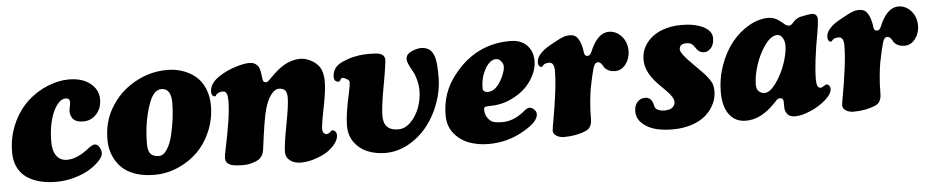

<svg xmlns="http://www.w3.org/2000/svg" viewBox="-36 -713 4624 955"><g transform="rotate(-5 2276.5 -235.5)"><path d="M319.3 -489.3Q387.7 -489.3 427.5 -457.3Q467.3 -425.3 467.3 -377.9Q467.3 -332.5 440.4 -303.7Q413.6 -274.9 375.5 -274.9Q335 -274.9 320.6 -297.1Q306.2 -319.3 312.5 -346.2Q319.3 -375 315.9 -385.7Q312.5 -396.5 296.4 -396.5Q278.3 -396.5 261.5 -378.9Q244.6 -361.3 231 -329.1Q207 -270 207 -186Q207 -141.6 225.8 -116.7Q244.6 -91.8 278.3 -91.8Q329.1 -91.8 389.6 -140.6Q409.7 -155.8 420.4 -155.8Q434.6 -155.8 443.6 -140.4Q452.6 -125 452.6 -109.9Q452.6 -94.2 433.8 -73.5Q415 -52.7 384.5 -33.4Q354 -14.2 308.3 -0.7Q262.7 12.7 214.8 12.7Q170.9 12.7 134.3 3.4Q97.7 -5.9 69.1 -25.1Q40.5 -44.4 24.4 -76.7Q8.3 -108.9 8.3 -151.9Q8.3 -227.1 36.6 -292Q64.9 -356.9 112.3 -401.9Q160.2 -445.8 215.6 -467.5Q271 -489.3 319.3 -489.3Z M486.3 -174.8Q486.3 -258.8 523.7 -325Q561 -391.1 622.1 -433.6Q710.4 -493.7 811.5 -493.7Q852.1 -493.7 887.9 -481.7Q923.8 -469.7 952.1 -446.5Q980.5 -423.3 997.1 -385Q1013.7 -346.7 1013.7 -298.3Q1013.7 -231.9 988.8 -172.4Q963.9 -112.8 921.9 -70.8Q879.9 -28.8 823 -4.2Q766.1 20.5 704.6 20.5Q656.2 20.5 617.9 8.8Q579.6 -2.9 555.4 -22Q531.2 -41 515.4 -67.1Q499.5 -93.3 492.9 -119.6Q486.3 -146 486.3 -174.8ZM734.4 -70.8Q757.3 -70.8 775.6 -99.1Q793.9 -127.4 803.7 -169.7Q813.5 -211.9 818.6 -253.4Q823.7 -294.9 823.7 -329.1Q823.7 -401.4 774.9 -401.4Q733.9 -401.4 710 -327.6Q680.2 -241.2 680.2 -134.8Q680.2 -104 690.4 -89.8Q703.6 -70.8 734.4 -70.8Z M1477.1 -491.2Q1498.5 -491.2 1523.4 -479.7Q1548.3 -468.3 1563.5 -450.7Q1588.4 -422.9 1588.4 -368.2Q1588.4 -322.3 1571.5 -239.5Q1554.7 -156.7 1554.7 -132.3Q1554.7 -112.3 1570.8 -106.9Q1582.5 -104 1598.1 -119.6Q1603.5 -125 1610.8 -121.6Q1614.7 -120.1 1617.7 -117.2Q1625.5 -110.4 1625.5 -97.2Q1625.5 -62 1577.6 -23.9Q1554.2 -5.4 1513.2 9Q1472.2 23.4 1435.5 23.4Q1403.3 23.4 1381.8 7.3Q1360.4 -8.8 1360.4 -35.2Q1360.4 -70.8 1379.2 -168.7Q1397.9 -266.6 1397.9 -304.7Q1397.9 -330.1 1388.2 -341.1Q1378.4 -352.1 1356.4 -352.1Q1336.9 -352.1 1317.9 -326.9Q1298.8 -301.8 1286.6 -258.3Q1272.9 -212.9 1253.4 -58.6Q1249 -23.4 1223.6 -7.8Q1214.4 -2 1193.4 4.4Q1172.4 10.7 1149.4 10.7Q1095.2 10.7 1079.6 0.5Q1060.5 -8.8 1060.5 -32.2Q1060.5 -43.5 1071 -92.3Q1081.5 -141.1 1092 -205.1Q1102.5 -269 1102.5 -316.9Q1102.5 -359.4 1083.5 -362.3Q1075.7 -364.3 1064.7 -361.1Q1053.7 -357.9 1049.8 -354L1046.9 -351.6Q1043.9 -348.6 1043 -345.7Q1039.6 -340.3 1032.7 -342.8Q1020.5 -348.1 1020.5 -366.2Q1020.5 -414.1 1085.9 -450.2Q1115.7 -467.8 1155.8 -480.2Q1195.8 -492.7 1222.7 -492.7Q1250.5 -492.7 1265.6 -471.7Q1269.5 -466.3 1272 -458.3Q1274.4 -450.2 1275.6 -443.4Q1276.9 -436.5 1278.3 -424.6Q1279.8 -412.6 1280.8 -406.7Q1282.7 -390.1 1295.9 -390.1Q1298.8 -390.1 1301.3 -390.9Q1303.7 -391.6 1306.2 -393.3Q1308.6 -395 1309.8 -396Q1311 -397 1314 -399.7Q1316.9 -402.3 1317.4 -402.8Q1360.4 -448.7 1397.2 -469.7Q1434.1 -490.7 1477.1 -491.2Z M1860.4 12.2Q1810.5 12.2 1770.5 -3.9Q1730.5 -20 1704.8 -55.2Q1679.2 -90.3 1679.2 -139.2Q1679.2 -196.3 1703.6 -303.7Q1711.4 -339.4 1711.4 -354Q1711.4 -362.3 1700.7 -369.1Q1689.9 -376 1679.2 -378.4Q1673.8 -378.4 1671.9 -376.5Q1670.4 -376 1669.4 -374.3Q1668.5 -372.6 1667.5 -370.6Q1666.5 -368.7 1666 -368.2Q1662.1 -360.4 1653.8 -361.3Q1634.3 -364.3 1634.3 -387.2Q1634.3 -414.1 1652.8 -436Q1664.6 -449.7 1692.4 -461.4Q1720.2 -473.1 1747.1 -478.5Q1789.6 -488.3 1847.7 -484.9Q1897.9 -483.4 1897.9 -448.2Q1897.9 -438.5 1887.2 -372.1Q1885.3 -360.4 1878.9 -325.4Q1872.6 -290.5 1869.1 -269.3Q1865.7 -248 1862.3 -219.5Q1858.9 -190.9 1858.9 -172.4Q1858.9 -99.1 1932.6 -99.1Q1965.8 -99.1 1994.1 -127.2Q2022.5 -155.3 2038.1 -197.3Q2053.7 -239.3 2053.7 -282.7Q2053.7 -308.1 2046.6 -335.4Q2039.6 -362.8 2030.3 -378.9Q2003.4 -424.3 2003.4 -441.4Q2003.4 -455.1 2010.3 -464.6Q2017.1 -474.1 2036.6 -482.4Q2061 -492.2 2080.1 -492.2Q2110.4 -492.2 2128.9 -473.1Q2143.1 -456.5 2148.7 -428Q2154.3 -399.4 2154.3 -341.8Q2154.3 -275.9 2130.9 -211.4Q2107.4 -147 2068.1 -97.9Q2028.8 -48.8 1973.9 -18.3Q1918.9 12.2 1860.4 12.2Z M2523.4 -488.3Q2576.2 -488.3 2605.5 -459.5Q2636.7 -429.7 2636.7 -378.9Q2636.7 -343.8 2619.1 -308.6Q2601.6 -273.4 2575.2 -247.6Q2544.9 -217.8 2498 -196.5Q2451.2 -175.3 2397.5 -175.3Q2377 -175.3 2371.3 -172.6Q2365.7 -169.9 2365.7 -159.2Q2365.7 -129.9 2385.3 -108.9Q2396 -97.2 2411.6 -93.5Q2427.2 -89.8 2451.2 -89.8Q2508.8 -89.8 2562.5 -134.8Q2579.6 -149.4 2589.8 -149.4Q2603 -149.4 2613.8 -138.7Q2625 -127.4 2625 -115.2Q2625 -78.1 2555.2 -37.6Q2472.2 12.7 2374 12.7Q2320.3 12.7 2275.6 -4.2Q2231 -21 2201.7 -58.1Q2172.4 -95.2 2172.4 -147.5Q2172.4 -261.7 2241.2 -347.2Q2351.1 -488.3 2523.4 -488.3ZM2372.6 -252Q2381.3 -245.6 2392.1 -245.6Q2434.6 -245.6 2465.8 -310.1Q2481.9 -343.3 2481.9 -363.8Q2481.9 -381.8 2469.7 -393.1Q2460.9 -404.8 2446.3 -404.8Q2414.6 -404.8 2389.6 -358.9Q2367.2 -316.9 2367.2 -266.6Q2367.2 -257.3 2372.6 -252Z M3017.1 -491.2Q3053.7 -491.2 3080.3 -461.7Q3106.9 -432.1 3106.9 -388.2Q3106.9 -350.6 3085.4 -322.3Q3064 -293.9 3032.2 -293.9Q3010.7 -293.9 2996.6 -302Q2982.4 -310.1 2977.3 -319.6Q2972.2 -329.1 2965.3 -337.2Q2958.5 -345.2 2949.2 -345.2Q2938 -345.2 2931.6 -332.8Q2925.3 -320.3 2915.5 -276.9Q2907.2 -239.7 2903.6 -220.5Q2899.9 -201.2 2895.5 -158.2Q2891.1 -115.2 2891.1 -65.9Q2890.1 -21.5 2859.4 -9.8Q2813 10.7 2749.5 10.7Q2729 10.7 2712.6 0.7Q2696.3 -9.3 2696.3 -25.9Q2696.3 -33.2 2705.6 -84Q2714.8 -134.8 2724.1 -203.4Q2733.4 -272 2733.4 -321.8Q2733.4 -361.8 2710 -363.8Q2702.1 -364.3 2692.6 -362.1Q2683.1 -359.9 2680.7 -356.4Q2679.7 -355.5 2678.7 -354.5Q2677.7 -353.5 2677 -352.8Q2676.3 -352.1 2675.3 -351.3Q2674.3 -350.6 2673.8 -349.6Q2670.9 -344.2 2663.6 -347.2Q2652.3 -352.5 2652.3 -370.1Q2652.3 -392.1 2671.6 -413.3Q2690.9 -434.6 2720.7 -450.2Q2724.6 -452.6 2735.4 -458.5Q2746.1 -464.4 2749.8 -466.3Q2753.4 -468.3 2762.2 -472.9Q2771 -477.5 2774.9 -479.2Q2778.8 -481 2786.1 -484.1Q2793.5 -487.3 2798.3 -488.3Q2803.2 -489.3 2809.1 -490.2Q2814.9 -491.2 2820.8 -491.2Q2849.6 -491.2 2862.8 -470.2Q2879.4 -446.3 2884.8 -399.4Q2886.7 -380.9 2901.9 -380.9Q2914.1 -380.9 2921.9 -398.4Q2959.5 -491.2 3017.1 -491.2Z M3208.5 -110.8Q3210 -103 3212.4 -97.7Q3216.3 -88.4 3229 -82.8Q3241.7 -77.1 3260.3 -77.1Q3286.1 -77.1 3299.3 -88.1Q3312.5 -99.1 3312.5 -115.7Q3312.5 -119.6 3311.5 -124Q3310.5 -128.4 3307.9 -133.3Q3305.2 -138.2 3303 -142.1Q3300.8 -146 3296.1 -151.9Q3291.5 -157.7 3288.6 -161.1Q3285.6 -164.6 3279.1 -171.4Q3272.5 -178.2 3269.5 -181.2Q3266.6 -184.1 3259 -191.7Q3251.5 -199.2 3248.5 -202.1Q3177.2 -271 3177.2 -336.4Q3177.2 -384.8 3205.3 -421.1Q3233.4 -457.5 3278.8 -475.6Q3324.2 -493.7 3379.4 -493.7Q3446.3 -493.7 3488.8 -472.2Q3531.2 -450.7 3531.2 -415.5Q3531.2 -382.8 3515.6 -365.7Q3500 -348.6 3482.4 -348.6Q3456.1 -348.6 3440.9 -373Q3430.7 -389.2 3421.1 -395Q3411.6 -400.9 3396.5 -400.9Q3361.3 -400.9 3361.3 -372.6Q3361.3 -352.5 3420.9 -293.9Q3429.7 -285.2 3434.6 -280.3Q3459.5 -255.4 3470.9 -243.2Q3482.4 -231 3494.6 -214.4Q3506.8 -197.8 3511 -183.6Q3515.1 -169.4 3515.1 -151.9Q3515.1 -119.6 3501 -89.4Q3486.8 -59.1 3460 -34.4Q3433.1 -9.8 3389.6 5.1Q3346.2 20 3292.5 20Q3205.1 20 3159.2 -10.7Q3113.8 -40 3113.8 -84.5Q3113.8 -112.3 3128.4 -130.4Q3143.1 -148.4 3168.5 -148.4Q3199.7 -148.4 3208.5 -110.8Z M4091.8 -113.8Q4091.8 -87.9 4058.1 -58.3Q4024.4 -28.8 3980.5 -10.3Q3936.5 8.3 3905.8 8.3Q3878.4 8.3 3866.2 -6.3Q3854 -21 3854 -41Q3854 -70.3 3853.5 -73.2Q3851.1 -87.9 3836.4 -87.9Q3831.5 -87.9 3826.9 -85.7Q3822.3 -83.5 3819.6 -80.8Q3816.9 -78.1 3811.5 -72Q3806.2 -65.9 3802.2 -62.5Q3733.4 8.8 3659.2 8.8Q3605.5 8.8 3575.7 -31.5Q3545.9 -71.8 3545.9 -143.6Q3545.9 -212.4 3569.1 -277.1Q3592.3 -341.8 3629.6 -388.4Q3667 -435.1 3716.1 -463.1Q3765.1 -491.2 3814.9 -491.2Q3828.1 -491.2 3841.6 -486.1Q3855 -481 3861.6 -476.6Q3868.2 -472.2 3880.4 -462.2Q3892.6 -452.1 3893.6 -451.2Q3903.3 -443.8 3914.6 -443.8Q3923.8 -443.8 3935.1 -457.5Q3950.2 -475.6 3972.7 -482.4Q4012.7 -491.7 4032.2 -491.7Q4043.9 -491.7 4051.3 -484.1Q4058.6 -476.6 4058.6 -463.4Q4058.6 -446.8 4051.3 -401.9Q4022.5 -246.6 4022.5 -164.6Q4022.5 -129.4 4036.1 -123.5Q4039.6 -121.1 4044.7 -122.3Q4049.8 -123.5 4052.7 -125.2Q4055.7 -127 4061 -130.4Q4066.4 -133.8 4070.8 -135.7Q4075.7 -137.7 4081.1 -133.8Q4085.9 -129.9 4088.9 -124.5Q4091.8 -120.1 4091.8 -113.8ZM3850.1 -402.3Q3819.8 -402.3 3789.3 -360.8Q3758.8 -319.3 3740.7 -264.2Q3722.7 -209 3722.7 -165.5Q3722.7 -142.6 3734.6 -131.6Q3746.6 -120.6 3763.2 -120.6Q3789.1 -120.6 3818.8 -160.6Q3848.6 -200.7 3867.7 -254.4Q3886.7 -308.1 3886.7 -347.7Q3886.7 -368.2 3876.7 -385.3Q3866.7 -402.3 3850.1 -402.3Z M4462.4 -491.2Q4499 -491.2 4525.6 -461.7Q4552.2 -432.1 4552.2 -388.2Q4552.2 -350.6 4530.8 -322.3Q4509.3 -293.9 4477.5 -293.9Q4456.1 -293.9 4441.9 -302Q4427.7 -310.1 4422.6 -319.6Q4417.5 -329.1 4410.6 -337.2Q4403.8 -345.2 4394.5 -345.2Q4383.3 -345.2 4377 -332.8Q4370.6 -320.3 4360.8 -276.9Q4352.5 -239.7 4348.9 -220.5Q4345.2 -201.2 4340.8 -158.2Q4336.4 -115.2 4336.4 -65.9Q4335.4 -21.5 4304.7 -9.8Q4258.3 10.7 4194.8 10.7Q4174.3 10.7 4158 0.7Q4141.6 -9.3 4141.6 -25.9Q4141.6 -33.2 4150.9 -84Q4160.2 -134.8 4169.4 -203.4Q4178.7 -272 4178.7 -321.8Q4178.7 -361.8 4155.3 -363.8Q4147.5 -364.3 4137.9 -362.1Q4128.4 -359.9 4126 -356.4Q4125 -355.5 4124 -354.5Q4123 -353.5 4122.3 -352.8Q4121.6 -352.1 4120.6 -351.3Q4119.6 -350.6 4119.1 -349.6Q4116.2 -344.2 4108.9 -347.2Q4097.7 -352.5 4097.7 -370.1Q4097.7 -392.1 4116.9 -413.3Q4136.2 -434.6 4166 -450.2Q4169.9 -452.6 4180.7 -458.5Q4191.4 -464.4 4195.1 -466.3Q4198.7 -468.3 4207.5 -472.9Q4216.3 -477.5 4220.2 -479.2Q4224.1 -481 4231.4 -484.1Q4238.8 -487.3 4243.7 -488.3Q4248.5 -489.3 4254.4 -490.2Q4260.3 -491.2 4266.1 -491.2Q4294.9 -491.2 4308.1 -470.2Q4324.7 -446.3 4330.1 -399.4Q4332 -380.9 4347.2 -380.9Q4359.4 -380.9 4367.2 -398.4Q4404.8 -491.2 4462.4 -491.2Z"/></g></svg>

Font: Cooper* ExtraBold
Style: Italic
Weight: 800
Italic angle: -7°
Designer: Owen Earl
Foundry: indestructible type*
Version: Version 0.001